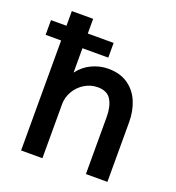

<svg xmlns="http://www.w3.org/2000/svg" viewBox="-128 -791 818 893"><g transform="rotate(20 281.5 -345.0)"><path d="M502.9 -295.4V0H396.5V-281.7Q396.5 -334.5 377.4 -366.5Q358.4 -398.4 311 -398.4Q276.4 -398.4 246.3 -380.1Q216.3 -361.8 198.7 -331.5Q181.2 -301.3 181.2 -267.1V0H75.7V-544.4H-1V-617.2H75.7V-689.9H181.2V-617.2H309.1V-544.4H181.2V-423.8Q208 -459.5 247.1 -477.8Q286.1 -496.1 327.6 -496.1Q387.2 -496.1 426.5 -468.3Q465.8 -440.4 484.4 -395Q502.9 -349.6 502.9 -295.4Z"/></g></svg>

Font: Acari Sans SemiBold
Style: Regular
Weight: 600
Designer: Alfredo Marco Pradil and Stefan Peev
Foundry: Hanken Design Co.
Version: Version 1.045;January 11, 2019;FontCreator 11.5.0.2425 64-bi